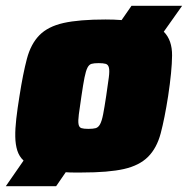

<svg xmlns="http://www.w3.org/2000/svg" viewBox="-41 -585 646 660"><path d="M-21 55 40 -33Q25 -47 18.5 -67.5Q12 -88 11.5 -115Q11 -142 15 -177Q19 -212 26 -255Q38 -332 51.5 -383Q65 -434 94.5 -464Q124 -494 177.5 -506Q231 -518 322 -518Q337 -518 350.5 -517.5Q364 -517 377 -516L411 -565H585L522 -476Q551 -447 550.5 -394Q550 -341 537 -255Q525 -178 511.5 -127Q498 -76 468 -46Q438 -16 385 -4Q332 8 240 8Q225 8 211.5 8Q198 8 185 7L152 55ZM263 -142Q279 -142 288 -144.5Q297 -147 303 -158Q309 -169 313.5 -192Q318 -215 324 -255Q330 -296 333 -318.5Q336 -341 333.5 -352Q331 -363 322.5 -365.5Q314 -368 298 -368Q282 -368 273.5 -365.5Q265 -363 259.5 -352Q254 -341 249.5 -318.5Q245 -296 239 -255Q233 -215 230 -192Q227 -169 229 -158Q231 -147 239 -144.5Q247 -142 263 -142Z"/></svg>

Font: Azeri Sans Black
Style: Italic
Weight: 900
Designer: Hector Gatti & Omnibus-Type (original fonts) / Cristiano Sobral (main changes and remastering)
Foundry: Omnibus-Type
Version: Version 0.07;August 21, 2020;FontCreator 13.0.0.2681 64-bit;